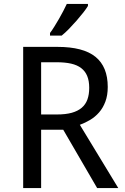

<svg xmlns="http://www.w3.org/2000/svg" viewBox="-20 -951 630 971"><path d="M188 -294.9V0H97.2V-713.9H271Q400.9 -713.9 462.9 -663.6Q524.9 -613.3 524.9 -511.2Q524.9 -468.8 512.9 -437Q501 -405.3 481.2 -382.6Q461.4 -359.9 436 -344.7Q410.6 -329.6 383.8 -319.8L578.1 0H471.2L299.8 -294.9ZM188 -372.1H268.1Q312 -372.1 342.8 -380.6Q373.5 -389.2 393.3 -406Q413.1 -422.9 422.1 -448Q431.2 -473.1 431.2 -506.8Q431.2 -542 421.1 -566.4Q411.1 -590.8 390.9 -606.4Q370.6 -622.1 339.6 -629.2Q308.6 -636.2 266.1 -636.2H188ZM232.9 -784.2Q243.7 -798.3 255.1 -816.9Q266.6 -835.4 278.1 -855.2Q289.6 -875 299.8 -894.8Q310.1 -914.6 317.9 -931.2H424.8V-920.9Q417 -907.7 401.6 -887.9Q386.2 -868.2 367.4 -846.7Q348.6 -825.2 328.9 -804.9Q309.1 -784.7 292 -771H232.9Z"/></svg>

Font: Genotype
Style: Regular
Weight: 400
Foundry: Ascender Corporation
Version: Version 1.00